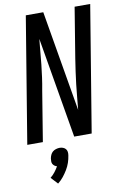

<svg xmlns="http://www.w3.org/2000/svg" viewBox="-105 -794 713 1104"><g transform="rotate(-10 251.5 -242.5)"><path d="M6 0 127 -735H229L329 -147Q333 -184 336 -220.5Q339 -257 343.5 -294Q348 -331 353 -367.5Q358 -404 364 -441L412 -735H503L382 0H280L180 -588Q176 -551 173 -514.5Q170 -478 166 -441Q162 -404 157 -367.5Q152 -331 145 -294L97 0ZM142 250 105 210Q120 198 132 182.5Q144 167 153 151Q145 149 138.5 144Q132 139 128.5 132.5Q125 126 125 117.5Q125 109 126 101Q128 90 132.5 80Q137 70 145 63Q153 56 164.5 52.5Q176 49 186 49Q196 49 205.5 52.5Q215 56 221 63Q227 70 228.5 80Q230 90 228 101Q225 122 218 142.5Q211 163 199.5 182Q188 201 174 218.5Q160 236 142 250Z"/></g></svg>

Font: Iosevka Medium Oblique
Style: Regular
Weight: 500
Italic angle: -9°
Monospace: yes
Designer: Belleve Invis
Foundry: Belleve Invis
Version: Version 32.5.0; ttfautohint (v1.8.4)